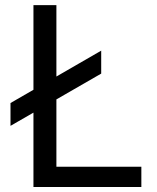

<svg xmlns="http://www.w3.org/2000/svg" viewBox="-20 -748 628 768"><path d="M113.8 0V-727.5H205.6V-81.1H545.4V0ZM22 -244.6V-335.9L384.8 -545.4V-453.6Z"/></svg>

Font: Inter 18pt
Style: Regular
Weight: 400
Designer: Rasmus Andersson
Foundry: rsms
Version: Version 4.001;git-66647c0bb